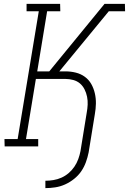

<svg xmlns="http://www.w3.org/2000/svg" viewBox="-20 -755 665 990"><path d="M214 215V177Q234 177 255.5 173.5Q277 170 297 161Q317 152 334 137.5Q351 123 363.5 104.5Q376 86 383.5 65.5Q391 45 395 24L427 -173Q431 -194 432 -215Q433 -236 429 -256Q425 -276 416 -294Q407 -312 392.5 -324.5Q378 -337 358 -342.5Q338 -348 317 -348H165L114 -38H177V0H4L3 -38H71L180 -697H117V-735H290L291 -697H223L172 -387H234L519 -735H624L625 -697H541L286 -387H317Q345 -387 371 -380.5Q397 -374 417.5 -359Q438 -344 450.5 -322Q463 -300 469 -274Q475 -248 474.5 -221Q474 -194 469 -166L437 31Q432 56 423 81Q414 106 399 128Q384 150 362 167.5Q340 185 315.5 196Q291 207 265 211Q239 215 214 215Z"/></svg>

Font: Iosevka Etoile Extralight
Style: Italic
Weight: 200
Italic angle: -9°
Designer: Belleve Invis
Foundry: Belleve Invis
Version: Version 22.1.2; ttfautohint (v1.8.4)